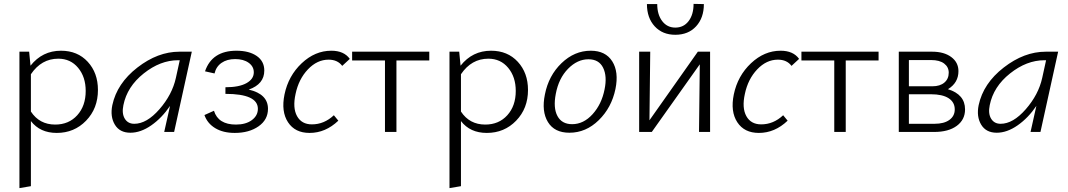

<svg xmlns="http://www.w3.org/2000/svg" viewBox="-20 -679 5496 988"><path d="M294 -418Q379 -418 431.5 -361Q484 -304 484 -216Q484 -121 423 -58Q362 5 272 5Q186 5 139 -56V279L80 289V-413H130L137 -341Q198 -418 294 -418ZM264 -38Q334 -38 377.5 -86Q421 -134 421 -211Q421 -283 382 -330Q343 -377 280 -377Q193 -377 139 -297V-105Q183 -38 264 -38Z M903 -413H967L876 0H825L855 -134Q813 -72 758.5 -34Q704 4 651 4Q596 4 571 -37.5Q546 -79 558 -138Q582 -250 687 -331.5Q792 -413 903 -413ZM671 -42Q735 -42 800.5 -117Q866 -192 885 -278L905 -369H896Q805 -369 719.5 -301Q634 -233 615 -138Q606 -95 622 -68.5Q638 -42 671 -42Z M1260 -218Q1359 -195 1359 -119Q1359 -63 1310.5 -29Q1262 5 1188 5Q1128 5 1087.5 -19.5Q1047 -44 1032 -87L1081 -109Q1103 -38 1194 -38Q1245 -38 1276 -61Q1307 -84 1307 -119Q1307 -196 1140 -196V-230Q1210 -230 1248 -251Q1286 -272 1286 -307Q1286 -337 1259.5 -356Q1233 -375 1190 -375Q1148 -375 1120 -355.5Q1092 -336 1084 -301L1035 -312Q1071 -418 1197 -418Q1262 -418 1301 -391Q1340 -364 1340 -316Q1340 -246 1260 -218Z M1741 -340Q1717 -372 1671 -372Q1612 -372 1564.5 -322Q1517 -272 1501 -196Q1485 -124 1508.5 -81.5Q1532 -39 1585 -39Q1648 -39 1698 -86L1721 -58Q1655 5 1573 5Q1498 5 1462 -50Q1426 -105 1444 -193Q1464 -289 1532.5 -353.5Q1601 -418 1685 -418Q1750 -418 1780 -376Z M2189 -413V-368H2020V0H1961V-368H1792V-413Z M2507 -418Q2592 -418 2644.5 -361Q2697 -304 2697 -216Q2697 -121 2636 -58Q2575 5 2485 5Q2399 5 2352 -56V279L2293 289V-413H2343L2350 -341Q2411 -418 2507 -418ZM2477 -38Q2547 -38 2590.5 -86Q2634 -134 2634 -211Q2634 -283 2595 -330Q2556 -377 2493 -377Q2406 -377 2352 -297V-105Q2396 -38 2477 -38Z M2910 4Q2833 4 2799.5 -51Q2766 -106 2784 -193Q2803 -290 2869.5 -354Q2936 -418 3020 -418Q3096 -418 3130.5 -363.5Q3165 -309 3147 -221Q3127 -125 3061 -60.5Q2995 4 2910 4ZM2924 -40Q2983 -40 3029.5 -91.5Q3076 -143 3091 -219Q3105 -287 3083.5 -330.5Q3062 -374 3008 -374Q2951 -374 2903 -325Q2855 -276 2840 -196Q2826 -124 2848.5 -82Q2871 -40 2924 -40Z M3455 -500Q3389 -500 3349 -543.5Q3309 -587 3309 -658H3362Q3362 -604 3387.5 -570.5Q3413 -537 3455 -537Q3498 -537 3523.5 -570.5Q3549 -604 3549 -659L3602 -658Q3602 -587 3562 -543.5Q3522 -500 3455 -500ZM3634 -413V0H3577L3581 -348L3334 0H3269V-413H3326L3322 -60L3571 -413Z M4053 -340Q4029 -372 3983 -372Q3924 -372 3876.5 -322Q3829 -272 3813 -196Q3797 -124 3820.5 -81.5Q3844 -39 3897 -39Q3960 -39 4010 -86L4033 -58Q3967 5 3885 5Q3810 5 3774 -50Q3738 -105 3756 -193Q3776 -289 3844.5 -353.5Q3913 -418 3997 -418Q4062 -418 4092 -376Z M4501 -413V-368H4332V0H4273V-368H4104V-413Z M4858 -220Q4946 -193 4946 -116Q4946 -63 4903.5 -31.5Q4861 0 4787 0H4605V-413H4777Q4838 -413 4875 -385.5Q4912 -358 4912 -313Q4912 -253 4858 -220ZM4771 -370H4657V-235H4778Q4817 -235 4839.5 -254Q4862 -273 4862 -305Q4862 -334 4838.5 -352Q4815 -370 4771 -370ZM4789 -42Q4838 -42 4865.5 -62Q4893 -82 4893 -116Q4893 -153 4861.5 -173.5Q4830 -194 4770 -194H4657V-42Z M5361 -413H5425L5334 0H5283L5313 -134Q5271 -72 5216.5 -34Q5162 4 5109 4Q5054 4 5029 -37.5Q5004 -79 5016 -138Q5040 -250 5145 -331.5Q5250 -413 5361 -413ZM5129 -42Q5193 -42 5258.5 -117Q5324 -192 5343 -278L5363 -369H5354Q5263 -369 5177.5 -301Q5092 -233 5073 -138Q5064 -95 5080 -68.5Q5096 -42 5129 -42Z"/></svg>

Font: EauTestText Semilight
Style: Italic
Weight: 300
Italic angle: -12°
Designer: Christian Thalmann (Catharsis Fonts)
Version: Version 0.001;PS 000.001;hotconv 1.0.88;makeotf.lib2.5.64775